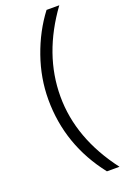

<svg xmlns="http://www.w3.org/2000/svg" viewBox="-171 -758 651 1006"><g transform="rotate(-20 155.0 -255.5)"><path d="M80 -262Q80 -381 121 -498Q162 -615 232 -707H303Q145 -490 145 -255.5Q145 -21 310 196H240Q80 -8 80 -262Z"/></g></svg>

Font: Hind Kochi Light
Style: Regular
Weight: 300
Designer: Dhruvi Tolia
Foundry: Indian Type Foundry
Version: Version 0.702;PS 1.0;hotconv 1.0.81;makeotf.lib2.5.63406